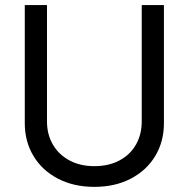

<svg xmlns="http://www.w3.org/2000/svg" viewBox="-20 -727 747 760"><path d="M628.9 -707H541V-246.1C541 -212.2 533.5 -182 518.6 -155.3C503.6 -128.6 481.9 -107.6 453.6 -92.3C425.3 -77 391.9 -69.3 353.5 -69.3C315.8 -69.3 282.7 -77 254.4 -92.3C226.1 -107.6 204.3 -128.6 189 -155.3C173.7 -182 166 -212.2 166 -246.1V-707H78.1V-239.3C78.1 -191.1 89.5 -147.9 112.3 -109.9C135.1 -71.8 167.3 -41.8 209 -20C250.7 1.8 298.8 12.7 353.5 12.7C408.2 12.7 456.4 1.8 498 -20C539.7 -41.8 571.9 -71.8 594.7 -109.9C617.5 -147.9 628.9 -191.1 628.9 -239.3Z"/></svg>

Font: Pretendard Variable
Style: Regular
Weight: 400
Designer: Base glyphs from Inter by Rasmus Andersson; Hangeul glyphs from Noto Sans CJK(Source Han Sans) by Jang Soo-young and Kan
Foundry: Kil Hyung-jin
Version: Version 1.309;Glyphs 3.2 (3225)